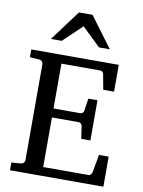

<svg xmlns="http://www.w3.org/2000/svg" viewBox="-98 -983 780 1050"><g transform="rotate(10 291.5 -458.0)"><path d="M32.2 0V-43L84 -46.9Q94.7 -47.9 100.3 -54.7Q106 -61.5 106 -68.8V-602.1Q106 -609.4 100.3 -616.2Q94.7 -623 84 -624L32.2 -627.9V-670.9H518.1V-522H458L442.9 -604Q441.9 -611.3 436.8 -617.2Q431.6 -623 424.8 -623H208V-374H357.9Q364.7 -374 370.4 -379.9Q376 -385.7 376 -391.1L386.2 -460H437V-236.8H386.2L376 -306.2Q376 -311.5 370.1 -317.9Q364.3 -324.2 357.9 -324.2H208V-48.8H460.9Q467.3 -48.8 472.7 -55.7Q478 -62.5 479 -67.9L497.1 -167H550.8V0ZM395 -746.1 292 -845.2 188 -746.1H127.9L253.9 -915.5H329.1L455.1 -746.1Z"/></g></svg>

Font: BabelStone Ogham Bound
Style: Italic
Weight: 400
Italic angle: -30°
Designer: Andrew West
Foundry: BabelStone
Version: Version 2.02 March 14, 2022